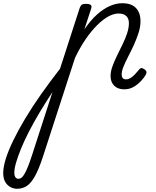

<svg xmlns="http://www.w3.org/2000/svg" viewBox="-293 -539 967 1193"><path d="M-188 634Q-208 634 -228 623.5Q-248 613 -260.5 591.5Q-273 570 -273 536Q-273 499 -257 447.5Q-241 396 -210 332.5Q-179 269 -136 197Q-93 125 -38 47Q17 -31 80 -112L202 -489Q208 -505 215.5 -510Q223 -515 240 -515Q264 -515 271.5 -507.5Q279 -500 273 -484L231 -356Q269 -412 309 -448Q349 -484 389 -501.5Q429 -519 466 -519Q505 -519 529.5 -506Q554 -493 567 -468Q580 -443 580 -408Q580 -372 567.5 -333.5Q555 -295 538 -258Q521 -221 503.5 -187.5Q486 -154 474.5 -125.5Q463 -97 463 -77Q463 -62 469.5 -54Q476 -46 491 -46Q504 -46 517.5 -54Q531 -62 544 -75.5Q557 -89 569 -104Q575 -113 582.5 -115.5Q590 -118 602 -110Q616 -101 617 -92.5Q618 -84 613 -75Q603 -57 583.5 -36Q564 -15 538 0.5Q512 16 479 16Q439 16 416.5 -6.5Q394 -29 394 -67Q394 -94 405.5 -126Q417 -158 434 -193Q451 -228 468.5 -263.5Q486 -299 497 -332.5Q508 -366 508 -396Q508 -423 492 -439Q476 -455 443 -455Q413 -455 379 -436Q345 -417 309 -381Q273 -345 238.5 -294.5Q204 -244 173 -179L-27 437Q-52 513 -76 556Q-100 599 -126.5 616.5Q-153 634 -188 634ZM-179 572Q-168 572 -159 565Q-150 558 -140 540.5Q-130 523 -118 493Q-106 463 -91 416L33 33Q-10 98 -47 160Q-84 222 -113 278.5Q-142 335 -162 384Q-182 433 -193 471Q-204 509 -204 534Q-204 553 -197 562.5Q-190 572 -179 572Z"/></svg>

Font: Playwrite CU Light
Style: Regular
Weight: 300
Designer: Veronika Burian, José Scaglione
Foundry: TypeTogether
Version: Version 1.002